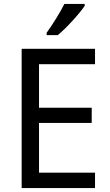

<svg xmlns="http://www.w3.org/2000/svg" viewBox="-20 -964 563 984"><path d="M91 0V-714H467V-635H180V-412H450V-334H180V-79H467V0ZM414 -934Q394 -904 351 -857Q308 -810 276 -784H219V-796Q241 -826 267.5 -869Q294 -912 310 -944H414Z"/></svg>

Font: Noto Sans Display
Style: Regular
Weight: 400
Designer: Monotype Design team
Foundry: Monotype Imaging Inc.
Version: Version 1.000